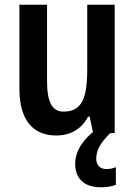

<svg xmlns="http://www.w3.org/2000/svg" viewBox="-20 -563 570 812"><path d="M465 -543V0H374L359 -70H353Q339 -44 319 -26Q299 -8 273.5 1Q248 10 219 10Q167 10 132 -13Q97 -36 79.5 -80.5Q62 -125 62 -189V-543H179V-217Q179 -154 195.5 -122.5Q212 -91 249 -91Q288 -91 310 -111Q332 -131 340.5 -170Q349 -209 349 -267V-543ZM387 108Q387 129 398.5 140.5Q410 152 430 152Q443 152 453 149.5Q463 147 470 144V219Q458 223 443 226Q428 229 408 229Q354 229 326 203Q298 177 298 129Q298 104 308 79Q318 54 338 30Q358 6 387 -15L446 0Q413 33 400 57.5Q387 82 387 108Z"/></svg>

Font: Noto Sans Khmer Condensed SemiBold
Style: Regular
Weight: 600
Width: 3
Designer: Danh Hong and the Monotype Design Team
Foundry: Monotype Imaging Inc.
Version: Version 2.004